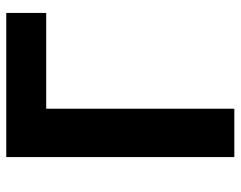

<svg xmlns="http://www.w3.org/2000/svg" viewBox="-96 -658 754 601"><g transform="rotate(-90 280.5 -357.0)"><path d="M89.8 -713.9V0H241.2V-588.9H541V-713.9Z"/></g></svg>

Font: Noto Reveo Sans
Style: Bold
Weight: 700
Designer: Monotype Design team
Foundry: Monotype Imaging Inc.
Version: Version 1.04